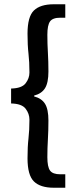

<svg xmlns="http://www.w3.org/2000/svg" viewBox="-20 -728 364 900"><path d="M232 152Q169 152 139 122.5Q109 93 109 14Q109 -40 113.5 -79Q118 -118 118 -167Q118 -195 100 -218.5Q82 -242 32 -243V-313Q82 -314 100 -337.5Q118 -361 118 -388Q118 -438 113.5 -477Q109 -516 109 -570Q109 -650 139 -679Q169 -708 232 -708H286V-645H263Q227 -645 214.5 -627.5Q202 -610 202 -565Q202 -522 204.5 -481.5Q207 -441 207 -393Q207 -340 191 -314.5Q175 -289 140 -280V-276Q175 -267 191 -241.5Q207 -216 207 -163Q207 -115 204.5 -74.5Q202 -34 202 9Q202 54 214.5 71.5Q227 89 263 89H286V152Z"/></svg>

Font: Source Sans Pro SemiBold
Style: Regular
Weight: 600
Designer: Paul D. Hunt
Foundry: Adobe Systems Incorporated
Version: Version 2.045;hotconv 1.0.109;makeotfexe 2.5.65596